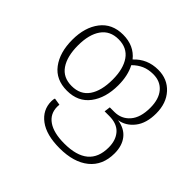

<svg xmlns="http://www.w3.org/2000/svg" viewBox="-174 -728 1126 1126"><g transform="rotate(45 389.0 -164.5)"><path d="M704 -4Q704 95 637.5 149Q571 203 454 203Q344 203 284.5 158.5Q225 114 225 42Q225 26 229 16L273 23Q272 28 272 40Q272 99 319 131.5Q366 164 454 164Q655 164 655 -4Q655 -64 623 -100.5Q591 -137 526 -137H488L493 -175H531Q589 -175 626 -217.5Q663 -260 663 -341Q663 -413 629 -453Q595 -493 536 -493Q496 -493 465 -479.5Q434 -466 407 -439Q437 -382 437 -302Q437 -197 387.5 -131.5Q338 -66 246 -66Q154 -66 105.5 -130.5Q57 -195 57 -300Q57 -403 106.5 -467.5Q156 -532 247 -532Q338 -532 389 -468Q448 -532 538 -532Q615 -532 663 -479.5Q711 -427 711 -342Q711 -261 673.5 -213Q636 -165 580 -156Q641 -147 672.5 -107Q704 -67 704 -4ZM390 -302Q390 -391 354 -442.5Q318 -494 247 -494Q177 -494 140.5 -442.5Q104 -391 104 -300Q104 -209 139.5 -157Q175 -105 246 -105Q318 -105 354 -157Q390 -209 390 -302Z"/></g></svg>

Font: FiraGO ExtraLight
Style: Regular
Weight: 200
Designer: bBox Type
Foundry: bBox Type GmbH
Version: Version 1.001